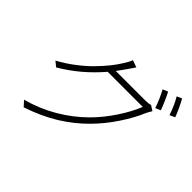

<svg xmlns="http://www.w3.org/2000/svg" viewBox="-178 -1053 1370 1370"><g transform="rotate(45 507.0 -368.0)"><path d="M480.5 -594.1H779.5Q813.6 -594.1 829.5 -600.9L868.3 -576Q852.6 -550.8 845.5 -535.2Q811.8 -454.2 751.8 -363.8Q691.8 -273.4 619 -199.9Q538.7 -118.3 437 -55Q335.2 8.2 199.2 54L162.6 13.8Q287.6 -20.2 393.6 -82.6Q499.6 -144.9 582.7 -228Q651.3 -296.2 709.9 -384.8Q768.5 -473.4 797.9 -549H443.9Q319.2 -403.1 161.6 -311.1L123.6 -342Q187.1 -376.1 246.4 -421.2Q305.8 -466.3 350.1 -511.7Q394.5 -557.2 426.8 -597.7Q459.2 -638.1 480.5 -674Q487.9 -684.7 497.9 -703.1Q507.8 -721.6 512.8 -735.1L566.4 -715.9Q537.3 -675.1 524.1 -654.1Q501.4 -621.1 480.5 -594.1ZM809.3 -737.9 848.7 -753.9Q862.6 -728.3 879.1 -690.7Q895.6 -653.1 906.2 -622.9L866.5 -605.8Q858 -633.9 841.3 -672.2Q824.6 -710.6 809.3 -737.9ZM915.8 -773.1 953.8 -790.1Q968.8 -764.2 986.5 -726Q1004.3 -687.9 1014.2 -660.2L974.4 -642Q948.2 -720.2 915.8 -773.1Z"/></g></svg>

Font: Karasuma Gothic
Style: Light Italic
Weight: 300
Italic angle: 9.39998°
Designer: Rasmus Andersson / Ryoko Nishizuka
Foundry: rsms
Version: Version 1.00